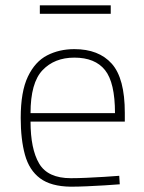

<svg xmlns="http://www.w3.org/2000/svg" viewBox="-20 -694 542 723"><path d="M246 9Q172 8 131 -22.5Q90 -53 74 -111Q58 -169 58 -250Q58 -349 85 -405.5Q112 -462 157.5 -485.5Q203 -509 260 -509Q352 -509 401 -454Q450 -399 450 -269V-236H95Q95 -133 127.5 -78Q160 -23 247 -23Q273 -23 306 -24.5Q339 -26 372 -28Q405 -30 429 -32L431 0Q407 2 374 4Q341 6 307 7.5Q273 9 246 9ZM95 -268H413Q413 -383 375.5 -430Q338 -477 260 -477Q185 -477 140 -429.5Q95 -382 95 -268ZM130 -642V-674H397V-642Z"/></svg>

Font: TitilliumWeb ExtraLight
Style: Regular
Weight: 400
Designer: Mohamed Gaber, Accademia di Belle Arti di Urbino and others
Foundry: Kief Type Foundry, Accademia di Belle Arti di Urbino and others
Version: Version 3.000; ttfautohint (v1.8.2)